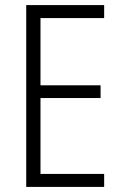

<svg xmlns="http://www.w3.org/2000/svg" viewBox="-20 -785 480 754"><path d="M389 -51H83V-765H389V-714H139V-450H375V-400H139V-102H389Z"/></svg>

Font: Noto Sans Tamil UI Condensed Light
Style: Regular
Weight: 300
Width: 3
Designer: Jelle Bosma - Monotype Design Team
Foundry: Monotype Imaging Inc.
Version: Version 2.004; ttfautohint (v1.8.4.7-5d5b)